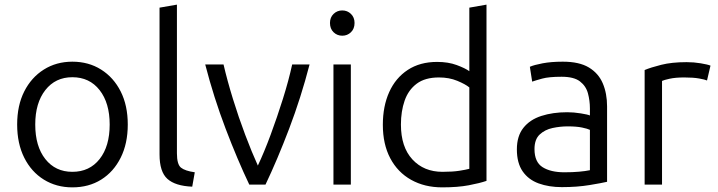

<svg xmlns="http://www.w3.org/2000/svg" viewBox="-20 -796 3095 828"><path d="M292 12Q223 12 169 -21.5Q115 -55 84.5 -116Q54 -177 54 -259Q54 -341 84.5 -401.5Q115 -462 169 -496Q223 -530 292 -530Q362 -530 416 -496Q470 -462 500.5 -401.5Q531 -341 531 -259Q531 -177 500.5 -116Q470 -55 416.5 -21.5Q363 12 292 12ZM292 -55Q366 -55 409.5 -110Q453 -165 453 -259Q453 -352 409.5 -407.5Q366 -463 292 -463Q219 -463 175.5 -407.5Q132 -352 132 -259Q132 -165 175.5 -110Q219 -55 292 -55Z M809 9Q736 6 702 -24.5Q668 -55 668 -130V-763L743 -776V-135Q743 -87 760.5 -73Q778 -59 820 -53Z M1055 0Q1004 -107 953 -241Q902 -375 865 -518H944Q960 -449 984.5 -369.5Q1009 -290 1037.5 -214.5Q1066 -139 1092 -82Q1119 -139 1147 -214.5Q1175 -290 1200 -369.5Q1225 -449 1240 -518H1315Q1278 -375 1227 -241Q1176 -107 1125 0Z M1418 0V-518H1493V0ZM1456 -642Q1434 -642 1418.5 -657Q1403 -672 1403 -697Q1403 -721 1418.5 -736Q1434 -751 1456 -751Q1478 -751 1493.5 -736Q1509 -721 1509 -697Q1509 -672 1493.5 -657Q1478 -642 1456 -642Z M1887 12Q1811 12 1753 -20.5Q1695 -53 1663 -113.5Q1631 -174 1631 -258Q1631 -338 1658.5 -399Q1686 -460 1738.5 -494.5Q1791 -529 1865 -529Q1913 -529 1949.5 -515.5Q1986 -502 2004 -489V-763L2078 -776V-16Q2049 -6 2001.5 3Q1954 12 1887 12ZM1888 -55Q1932 -55 1960.5 -59.5Q1989 -64 2004 -68V-419Q1987 -433 1952 -447.5Q1917 -462 1873 -462Q1813 -462 1777 -435Q1741 -408 1725 -362Q1709 -316 1709 -259Q1709 -162 1758.5 -108.5Q1808 -55 1888 -55Z M2403 11Q2347 11 2303 -5Q2259 -21 2234 -57Q2209 -93 2209 -152Q2209 -209 2237 -244.5Q2265 -280 2314.5 -296Q2364 -312 2426 -312Q2454 -312 2485 -307Q2516 -302 2524 -298V-328Q2524 -362 2515.5 -393.5Q2507 -425 2481 -445Q2455 -465 2402 -465Q2347 -465 2318 -457Q2289 -449 2275 -444L2265 -508Q2283 -516 2320 -523Q2357 -530 2407 -530Q2478 -530 2519.5 -505Q2561 -480 2579.5 -436.5Q2598 -393 2598 -337V-12Q2577 -7 2523 2Q2469 11 2403 11ZM2414 -53Q2449 -53 2477 -55.5Q2505 -58 2524 -62V-236Q2514 -241 2490 -246Q2466 -251 2428 -251Q2396 -251 2363 -244Q2330 -237 2307.5 -216Q2285 -195 2285 -153Q2285 -97 2320 -75Q2355 -53 2414 -53Z M2760 0V-494Q2786 -505 2831.5 -516.5Q2877 -528 2941 -528Q2972 -528 3002 -523Q3032 -518 3044 -513L3029 -449Q3020 -453 2995 -457.5Q2970 -462 2931 -462Q2893 -462 2868 -456.5Q2843 -451 2835 -447V0Z"/></svg>

Font: Ubuntu Sans
Style: Regular
Weight: 400
Designer: Dalton Maag Ltd
Foundry: Dalton Maag Ltd
Version: Version 1.006; ttfautohint (v1.8.4.7-5d5b)